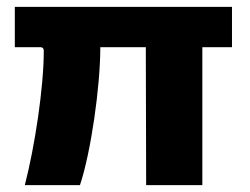

<svg xmlns="http://www.w3.org/2000/svg" viewBox="-20 -537 724 557"><path d="M653 -400V-517H23V-400H98C104 -400 107 -396 107 -390C107 -283 81 -112 52 0H212C244 -96 271 -286 271 -400H403L404 0H567V-400Z"/></svg>

Font: United Sans ExtraBold
Style: Regular
Weight: 800
Designer: Pablo Impallari, Rodrigo Fuenzalida (Modified by Dan O. Williams)
Version: Version 1.000;PS 001.000;hotconv 1.0.88;makeotf.lib2.5.64775